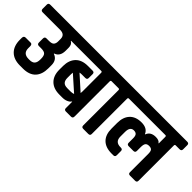

<svg xmlns="http://www.w3.org/2000/svg" viewBox="3 -1239 1855 1855"><g transform="rotate(45 930.0 -311.5)"><path d="M416 -218V-176Q416 -92 372.5 -46Q329 0 243 0H202Q118 0 72 -46Q26 -92 26 -176V-201Q26 -230 51 -230H119Q141 -230 141 -201V-175Q141 -104 217 -104H231Q267 -104 284 -122.5Q301 -141 301 -182V-190Q301 -231 286 -247Q271 -263 231 -263H199Q175 -263 175 -287V-342Q175 -367 198 -367H233Q273 -367 286 -383Q299 -399 299 -425V-460Q299 -519 232 -519H-6Q-30 -519 -30 -543V-600Q-30 -623 -6 -623H467Q491 -623 491 -600V-543Q491 -519 467 -519H383V-515Q414 -499 414 -454V-414Q414 -336 354 -316V-312Q416 -291 416 -218Z M455 -623H990Q1014 -623 1014 -600V-543Q1014 -519 990 -519H936Q924 -519 924 -505V-24Q924 0 900 0H830Q807 0 807 -24V-110H803Q793 -93 768 -82Q743 -71 711 -71H671Q590 -71 545 -115.5Q500 -160 500 -241V-292Q501 -372 544.5 -417Q588 -462 670 -462H734Q758 -462 758 -438V-385Q758 -362 734 -362H684Q670 -362 658 -359L805 -227Q807 -241 807 -248V-505Q807 -519 795 -519H455Q431 -519 431 -543V-600Q431 -623 455 -623ZM682 -169H729Q748 -169 767 -176L613 -313Q611 -299 611 -290V-241Q611 -205 627.5 -187Q644 -169 682 -169Z M1137 0H1068Q1044 0 1044 -23V-505Q1044 -519 1032 -519H978Q954 -519 954 -543V-600Q954 -623 978 -623H1227Q1251 -623 1251 -600V-543Q1251 -519 1227 -519H1173Q1161 -519 1161 -505V-23Q1161 0 1137 0Z M1619 -441Q1664 -441 1679 -417H1683V-505Q1683 -518 1673 -519H1215Q1191 -519 1191 -543V-600Q1191 -623 1215 -623H1866Q1890 -623 1890 -600V-543Q1890 -519 1866 -519H1812Q1800 -519 1800 -505V-23Q1800 0 1776 0H1707Q1683 0 1683 -23V-273Q1683 -308 1672 -321Q1661 -334 1634.5 -334Q1608 -334 1596.5 -319.5Q1585 -305 1585 -268V-216Q1585 -192 1561 -192H1497Q1473 -192 1473 -216V-277Q1473 -309 1461.5 -322.5Q1450 -336 1425 -336Q1374 -336 1374 -264V-201Q1374 -129 1447 -129H1453Q1477 -129 1477 -106V-49Q1477 -25 1453 -25H1429Q1347 -25 1303 -69Q1259 -113 1259 -195V-272Q1259 -353 1301.5 -398Q1344 -443 1422.5 -443Q1501 -443 1525 -386H1529Q1549 -441 1619 -441Z"/></g></svg>

Font: Rajdhani
Style: Bold
Weight: 700
Designer: Satya Rajpurohit, Jyotish Sonowal
Foundry: Indian Type Foundry
Version: Version 1.201 February 1, 2022